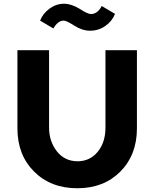

<svg xmlns="http://www.w3.org/2000/svg" viewBox="-20 -980 825 1025"><path d="M543 -299V-712H711V-295Q711 -153 622.5 -64Q534 25 393 25Q251 25 162 -64Q73 -153 73 -295V-712H242V-299Q242 -226 283 -173Q324 -120 393 -119Q460 -119 501.5 -169.5Q543 -220 543 -299ZM265 -828 194 -870Q209 -908 244.5 -934Q280 -960 322 -960Q361 -960 405 -933Q448 -905 465 -905Q501 -905 523 -948L594 -906Q579 -867 542.5 -841.5Q506 -816 461 -816Q419 -816 377 -843Q335 -870 320 -870Q289 -870 265 -828Z"/></svg>

Font: Metropolitano
Style: Bold
Weight: 700
Designer: Fonts by Alex Slobzheninov & Chris M. Simpson / Changes by Cristiano Sobral
Foundry: Fonts by Alex Slobzheninov & Chris M. Simpson / Changes by Cristiano Sobral
Version: Version 1.00;August 30, 2020;FontCreator 13.0.0.2681 64-bit